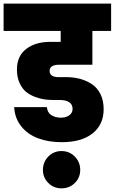

<svg xmlns="http://www.w3.org/2000/svg" viewBox="-34 -760 631 1056"><path d="M-14.2 -589.8V-740.2H577.1V-589.8H474.1V-403.8H288.1Q266.6 -403.8 252.7 -395.8Q238.8 -387.7 238.8 -370.1Q238.8 -353 251.5 -344.5Q264.2 -335.9 284.2 -335.9H328.1Q369.1 -335.9 404.8 -326.7Q440.4 -317.4 470.7 -297.6Q501 -277.8 518.6 -242.4Q536.1 -207 536.1 -159.2Q536.1 -75.2 475.6 -26.6Q415 22 305.2 22Q232.9 22 175.8 0.7Q118.7 -20.5 83 -64.9Q47.4 -109.4 43.9 -170.9H224.1Q226.1 -141.6 247.8 -127.2Q269.5 -112.8 299.8 -112.8Q329.1 -112.8 347.2 -126Q365.2 -139.2 365.2 -161.1Q365.2 -185.1 347.2 -197.5Q329.1 -210 294.9 -210H261.2Q235.8 -210 211.9 -213.1Q188 -216.3 158.9 -227.1Q129.9 -237.8 108.9 -255.1Q87.9 -272.5 73.5 -304Q59.1 -335.4 59.1 -377Q59.1 -451.7 110.1 -490.7Q161.1 -529.8 242.2 -529.8H299.8V-589.8ZM304.2 275.9Q261.2 275.9 231.7 246.3Q202.1 216.8 202.1 174.8Q202.1 131.3 231.7 101.1Q261.2 70.8 304.2 70.8Q347.7 70.8 377.4 101.1Q407.2 131.3 407.2 174.8Q407.2 217.3 377.4 246.6Q347.7 275.9 304.2 275.9Z"/></svg>

Font: Poppins ExtraBold
Style: Regular
Weight: 800
Designer: Ninad Kale (Devanagari), Jonny Pinhorn (Latin)
Foundry: Indian Type Foundry
Version: Version 3.200;PS 1.000;hotconv 16.6.54;makeotf.lib2.5.65590